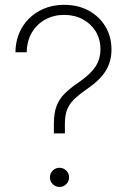

<svg xmlns="http://www.w3.org/2000/svg" viewBox="-20 -757 528 783"><path d="M199.7 -212.9V-251.5Q199.7 -295.9 210.7 -324.7Q221.7 -353.5 244.1 -375.7Q266.6 -397.9 301.3 -421.4Q347.7 -453.1 368.7 -484.4Q389.6 -515.6 389.6 -555.7Q389.6 -597.7 370.1 -629.2Q350.6 -660.6 317.1 -678.5Q283.7 -696.3 241.7 -696.3Q199.2 -696.3 164.8 -677.5Q130.4 -658.7 110.1 -624.5Q89.8 -590.3 88.9 -543.9H43Q43.9 -601.6 70.1 -645Q96.2 -688.5 141.1 -712.9Q186 -737.3 241.7 -737.3Q297.9 -737.3 341.3 -713.9Q384.8 -690.4 409.7 -649.2Q434.6 -607.9 434.6 -554.7Q434.6 -504.9 410.2 -466.6Q385.7 -428.2 331.5 -391.6Q299.3 -369.1 280.3 -349.9Q261.2 -330.6 252.9 -307.9Q244.6 -285.2 244.6 -251V-212.9ZM222.7 5.4Q206.5 5.4 195.1 -6.1Q183.6 -17.6 183.6 -33.7Q183.6 -49.8 195.1 -61.3Q206.5 -72.8 222.7 -72.8Q238.8 -72.8 250.2 -61.3Q261.7 -49.8 261.7 -33.7Q261.7 -17.6 250.2 -6.1Q238.8 5.4 222.7 5.4Z"/></svg>

Font: Inter 16pt ExtraLight
Style: Regular
Weight: 250
Version: Version 4.001;git-66647c0bb